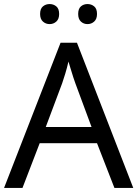

<svg xmlns="http://www.w3.org/2000/svg" viewBox="-20 -928 679 948"><path d="M545 0 459 -221H176L91 0H0L279 -717H360L638 0ZM352 -517Q349 -525 342 -546Q335 -567 328.5 -589.5Q322 -612 318 -624Q311 -593 302 -563.5Q293 -534 287 -517L206 -301H432ZM178 -859Q178 -885 192 -896.5Q206 -908 225 -908Q244 -908 258 -896.5Q272 -885 272 -859Q272 -834 258 -821.5Q244 -809 225 -809Q206 -809 192 -821.5Q178 -834 178 -859ZM366 -859Q366 -885 379.5 -896.5Q393 -908 412 -908Q431 -908 445 -896.5Q459 -885 459 -859Q459 -834 445 -821.5Q431 -809 412 -809Q393 -809 379.5 -821.5Q366 -834 366 -859Z"/></svg>

Font: Noto Sans Linear A
Style: Regular
Weight: 400
Designer: Monotype Design Team
Foundry: Monotype Imaging Inc.
Version: Version 2.002; ttfautohint (v1.8.4.7-5d5b)